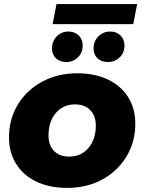

<svg xmlns="http://www.w3.org/2000/svg" viewBox="-20 -909 705 938"><path d="M24 -238Q24 -327 67 -398Q110 -469 186 -510Q262 -551 357 -551Q443 -551 507 -520.5Q571 -490 606 -434.5Q641 -379 641 -305Q641 -216 598 -144.5Q555 -73 479.5 -32Q404 9 308 9Q222 9 158 -21.5Q94 -52 59 -108Q24 -164 24 -238ZM448 -295Q448 -343 421 -371Q394 -399 346 -399Q289 -399 253 -357Q217 -315 217 -247Q217 -199 244 -171.5Q271 -144 319 -144Q376 -144 412 -186Q448 -228 448 -295ZM234 -672Q234 -708 257.5 -731.5Q281 -755 314 -755Q345 -755 364.5 -736Q384 -717 384 -687Q384 -651 360.5 -628.5Q337 -606 304 -606Q273 -606 253.5 -624Q234 -642 234 -672ZM437 -672Q437 -708 461 -731.5Q485 -755 518 -755Q549 -755 568.5 -736Q588 -717 588 -687Q588 -651 564.5 -628.5Q541 -606 508 -606Q476 -606 456.5 -624Q437 -642 437 -672ZM256 -889H650L631 -791H237Z"/></svg>

Font: Montserrat Alternates ExtraBold
Style: Italic
Weight: 800
Italic angle: -11.3°
Designer: Julieta Ulanovsky
Foundry: Julieta Ulanovsky
Version: Version 7.200